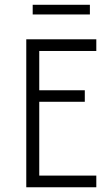

<svg xmlns="http://www.w3.org/2000/svg" viewBox="-20 -791 471 811"><path d="M91 0V-625H386.8V-575.7H145.8V-409.7H338.2V-361.1H145.8V-49.3H386.8V0ZM118.1 -729.9V-770.8H359.7V-729.9Z"/></svg>

Font: Afacad Flux Light
Style: Regular
Weight: 300
Designer: Kristian Moeller
Foundry: Dicotype
Version: Version 1.100